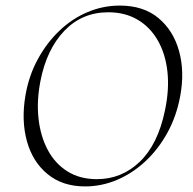

<svg xmlns="http://www.w3.org/2000/svg" viewBox="-20 -656 690 688"><path d="M285 12Q204 12 150.5 -32Q97 -76 76.5 -150Q56 -224 71 -313Q83 -384 115 -443Q147 -502 192.5 -545.5Q238 -589 293.5 -612.5Q349 -636 409 -636Q494 -636 547.5 -591.5Q601 -547 621.5 -473.5Q642 -400 626 -313Q613 -241 580.5 -181.5Q548 -122 501.5 -78.5Q455 -35 399.5 -11.5Q344 12 285 12ZM327 -14Q416 -14 481 -76.5Q546 -139 571 -260Q587 -335 580 -399Q573 -463 545.5 -511Q518 -559 473 -585.5Q428 -612 368 -612Q274 -612 210.5 -545.5Q147 -479 125 -366Q111 -295 118 -231.5Q125 -168 151 -119Q177 -70 221.5 -42Q266 -14 327 -14Z"/></svg>

Font: Cormorant Garamond Light
Style: Italic
Weight: 300
Italic angle: -10°
Designer: Christian Thalmann (Catharsis Fonts)
Foundry: Catharsis Fonts
Version: Version 4.001